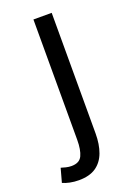

<svg xmlns="http://www.w3.org/2000/svg" viewBox="-177 -540 561 810"><g transform="rotate(-20 103.5 -134.5)"><path d="M32 217Q11 217 -8 213Q-27 209 -40 203L-23 141Q-14 144 -1.5 147Q11 150 23 150Q59 150 71 124.5Q83 99 83 54V-486H165V55Q165 104 151.5 140.5Q138 177 109 197Q80 217 32 217Z"/></g></svg>

Font: Source Sans 3
Style: Regular
Weight: 400
Designer: Paul D. Hunt
Foundry: Adobe
Version: Version 3.046;hotconv 1.0.118;makeotfexe 2.5.65603